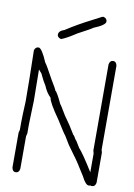

<svg xmlns="http://www.w3.org/2000/svg" viewBox="-95 -947 689 987"><g transform="rotate(10 250.0 -453.5)"><path d="M62.5 -673.8Q79.6 -673.8 109.4 -603.5Q116.7 -596.2 156.2 -523.4Q184.1 -478 185.5 -470.7Q195.3 -464.8 222.7 -406.2Q225.1 -405.8 255.9 -353.5Q288.6 -309.1 316.4 -261.7Q320.3 -261.7 330.1 -242.2Q334 -241.2 357.4 -201.2Q378.9 -178.7 435.5 -87.9V-185.5Q435.5 -187.5 431.6 -201.2V-650.4Q435.1 -671.9 453.1 -671.9Q468.8 -671.9 472.7 -650.4V-212.9Q476.6 -199.2 476.6 -197.3V-41Q473.1 -19.5 455.1 -19.5Q450.7 -19.5 447.3 -21.5Q443.8 -19.5 439.5 -19.5Q422.4 -19.5 402.3 -60.5Q355 -137.2 337.9 -158.2L302.7 -207L275.4 -252Q270 -256.3 226.6 -326.2Q169.9 -406.2 168 -429.7Q145 -451.7 130.9 -486.3Q118.7 -503.9 99.6 -544.9L84 -562.5V-560.5Q85.9 -455.6 85.9 -400.4Q82 -297.9 82 -277.3V-228.5Q78.1 -214.8 78.1 -212.9V-43Q74.7 -21.5 56.6 -21.5Q41 -21.5 37.1 -43V-224.6Q37.1 -226.6 41 -240.2V-277.3Q41 -311.5 44.9 -386.7Q44.9 -493.2 41 -656.2Q47.4 -673.8 62.5 -673.8ZM365.2 -886.7Q382.8 -880.4 382.8 -865.2Q382.8 -846.7 322.3 -822.3Q317.9 -817.4 246.1 -779.3Q193.8 -745.1 168 -736.3Q148.4 -742.2 148.4 -755.9Q148.4 -776.4 177.7 -785.2Q238.8 -825.2 310.5 -861.3L355.5 -884.8Q358.9 -886.7 365.2 -886.7Z"/></g></svg>

Font: CEF Fonts CJK Mono
Style: Regular
Weight: 400
Designer: PartyBoss (派对大魔王)
Version: Release 2.25